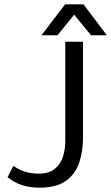

<svg xmlns="http://www.w3.org/2000/svg" viewBox="-20 -860 514 888"><path d="M364 -224Q364 -160 346 -107Q328 -54 284 -23Q240 8 163 8Q72 8 15 -41L42 -93Q64 -77 92 -67Q120 -57 159 -57Q205 -57 232 -78Q259 -99 270.5 -133.5Q282 -168 282 -208V-667H364ZM172 -697 281 -840H366L474 -697H401L323 -792L246 -697Z"/></svg>

Font: Epunda Sans
Style: Regular
Weight: 400
Designer: Simon Atzbach
Foundry: typofactur
Version: Version 2.204; ttfautohint (v1.8.4.7-5d5b)